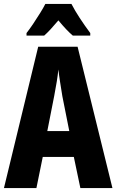

<svg xmlns="http://www.w3.org/2000/svg" viewBox="-20 -950 588 970"><path d="M386 0 353 -157H196L164 0H0L173 -714H372L548 0ZM295 -464Q289 -501 283.5 -536Q278 -571 275 -599Q269 -542 254 -466L219 -288H330ZM341 -930Q358 -897 382.5 -859.5Q407 -822 436 -783V-770H348Q317 -796 275 -847Q254 -822 235.5 -802Q217 -782 203 -770H114V-783Q129 -802 147.5 -829.5Q166 -857 183 -884.5Q200 -912 209 -930Z"/></svg>

Font: Noto Sans Ethiopic ExtraCondensed ExtraBold
Style: Regular
Weight: 800
Width: 2
Designer: Monotype Design Team
Foundry: Monotype Imaging Inc.
Version: Version 2.102; ttfautohint (v1.8.4.7-5d5b)